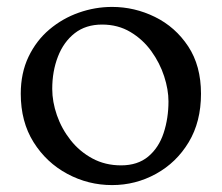

<svg xmlns="http://www.w3.org/2000/svg" viewBox="-20 -526 641 555"><path d="M275 -455Q228 -455 196 -430Q164 -405 147.5 -362.5Q131 -320 131 -269Q131 -232 144.5 -193Q158 -154 184 -121Q210 -88 247 -68Q284 -48 330 -48Q378 -48 408.5 -73.5Q439 -99 453 -141.5Q467 -184 467 -233Q467 -267 454.5 -305.5Q442 -344 417.5 -378Q393 -412 357 -433.5Q321 -455 275 -455ZM304 -506Q369 -506 428 -477Q487 -448 524 -392Q561 -336 561 -255Q561 -174 525.5 -115Q490 -56 431 -23.5Q372 9 304 9Q235 9 174.5 -23.5Q114 -56 77 -115Q40 -174 40 -255Q40 -315 62.5 -362Q85 -409 123 -441Q161 -473 208 -489.5Q255 -506 304 -506Z"/></svg>

Font: Vollkorn
Style: Regular
Weight: 400
Designer: Friedrich Althausen
Foundry: Friedrich Althausen
Version: Version 4.104